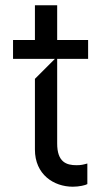

<svg xmlns="http://www.w3.org/2000/svg" viewBox="-20 -696 399 723"><path d="M311.8 -474.4V-545.5H195.3V-676.1H111.5V-545.5H29.1V-474.4H186.8L111.5 -399.1V-133.5C111.2 -38.4 182.9 7.1 254.3 7.1C278.1 7.1 302.2 1.4 308.9 -2.8V-80.3C293 -76 285.9 -73.9 267.8 -73.9C230.5 -73.9 195 -85.2 195.3 -156.2V-474.4Z"/></svg>

Font: Riot Sans 2.0
Style: Regular
Weight: 400
Designer: Rasmus Andersson
Foundry: rsms
Version: Version 3.006;hotconv 1.0.109;makeotfexe 2.5.65596